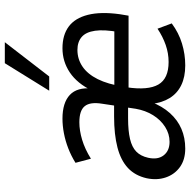

<svg xmlns="http://www.w3.org/2000/svg" viewBox="-16 -763 788 796"><g transform="rotate(-90 378.0 -365.0)"><path d="M160 9Q114 9 83.5 -13Q53 -35 40.5 -71.5Q28 -108 37 -151Q48 -199 79.5 -228.5Q111 -258 164.5 -272Q218 -286 293 -286H355L347 -228H285Q234 -228 200 -220Q166 -212 147.5 -194Q129 -176 122 -145Q113 -105 132 -80.5Q151 -56 188 -56Q221 -56 250 -74.5Q279 -93 298.5 -124.5Q318 -156 325 -196L346 -336Q354 -385 336 -407.5Q318 -430 269 -430Q235 -430 196.5 -418.5Q158 -407 118 -382L101 -446Q130 -464 161 -476Q192 -488 223.5 -494Q255 -500 284 -500Q350 -500 382.5 -469.5Q415 -439 409 -377H400Q430 -439 475.5 -469.5Q521 -500 576 -500Q631 -500 666 -474Q701 -448 714.5 -394.5Q728 -341 717 -262L711 -226H399L408 -285H660L643 -266Q654 -327 648.5 -365Q643 -403 622.5 -420.5Q602 -438 569 -438Q531 -438 500 -417Q469 -396 448 -354Q427 -312 417 -248L414 -233Q401 -145 425.5 -102.5Q450 -60 519 -60Q555 -60 589.5 -72Q624 -84 657 -106L679 -47Q640 -18 595.5 -4.5Q551 9 505 9Q457 9 423 -7.5Q389 -24 369.5 -55.5Q350 -87 345 -132H353Q336 -87 307.5 -55Q279 -23 242 -7Q205 9 160 9ZM400 -555 514 -739H601L459 -555Z"/></g></svg>

Font: Nunito Sans 10pt Condensed Medium
Style: Italic
Weight: 500
Width: 3
Italic angle: -9°
Designer: Vernon Adams
Foundry: Vernon Adams
Version: Version 3.101;gftools[0.9.27]